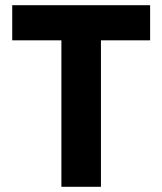

<svg xmlns="http://www.w3.org/2000/svg" viewBox="-20 -718 624 738"><path d="M216 0V-563H27V-698H557V-563H368V0Z"/></svg>

Font: Anuphan
Style: Bold
Weight: 700
Designer: Mike Abbink, Paul van der Laan, Pieter van Rosmalen, Mint Tantisuwanna
Foundry: Bold Monday; Cadson Demak
Version: Version 3.002;hotconv 1.0.109;makeotfexe 2.5.65596